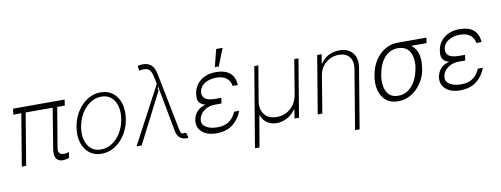

<svg xmlns="http://www.w3.org/2000/svg" viewBox="-73 -1172 4661 1788"><g transform="rotate(-10 2257.0 -277.5)"><path d="M549.4 -545.5 541.2 -490.1H469.5L405.9 -111.2Q401.3 -83.1 410.3 -69.6Q419.4 -56.1 433.8 -52Q448.2 -47.9 458.8 -47.9Q470.2 -47.9 483.7 -51.5Q497.2 -55 503.9 -57.9L494.7 -2.5Q488.3 -0.7 472.1 3.4Q456 7.5 430.8 8.2Q395.2 7.5 374.3 -20.6Q353.3 -48.7 366.5 -123.6L426.5 -490.1H171.2L89.5 0H48.3L130 -490.1H54L62.1 -545.5Z M802.6 11.4Q734.4 11.4 687.3 -25.6Q640.3 -62.5 620.4 -127Q600.5 -191.4 614 -274.5Q627.5 -355.5 667.6 -418.5Q707.7 -481.5 765.6 -517.6Q823.5 -553.6 889.6 -553.6Q958.5 -553.6 1005.5 -516.5Q1052.6 -479.4 1072.4 -414.8Q1092.3 -350.1 1079.2 -267Q1065.7 -186.4 1025.6 -123.4Q985.4 -60.4 927.4 -24.5Q869.3 11.4 802.6 11.4ZM802.9 -28.8Q861.5 -28.8 910.5 -61.4Q959.5 -94.1 992.7 -149.9Q1025.9 -205.6 1036.9 -274.5Q1047.9 -341.3 1033.7 -395.2Q1019.5 -449.2 983 -481.2Q946.4 -513.1 890.3 -513.1Q832.4 -513.1 783.2 -480.1Q734 -447.1 700.6 -391.3Q667.3 -335.6 656.2 -267Q644.9 -200.6 659.1 -146.5Q673.3 -92.3 710 -60.5Q746.8 -28.8 802.9 -28.8Z M1596.2 6Q1569.2 6 1542.3 -14.2Q1515.3 -34.4 1506.7 -92L1427.2 -517.4L1419 -482.6H1428.6L1181.8 0H1133.5L1420.1 -540.8L1405.9 -610.4Q1396.3 -653.8 1379.8 -672.8Q1363.3 -691.8 1338.6 -694.2Q1313.9 -696.7 1279.8 -690L1273.8 -735.4Q1273.4 -736.2 1289.1 -739.2Q1304.7 -742.2 1324.2 -742.5Q1371.1 -742.2 1401.1 -716.6Q1431.1 -691.1 1444.6 -624.6L1554 -73.9Q1554 -73.5 1554.3 -72.4Q1555.4 -67.1 1560.7 -55.4Q1566.1 -43.7 1585.6 -44Q1588.8 -43.7 1594.3 -44.2Q1599.8 -44.7 1604 -45.1Q1608.7 -45.5 1609.4 -45.5L1623.9 3.9Q1620.7 4.3 1618.1 4.8Q1615.4 5.3 1613.3 5.7Q1600.5 7.5 1596.2 6Z M1982.6 -259.6H1981.9L1981.5 -255.7H1924Q1877.8 -255.7 1843.9 -239.5Q1810 -223.4 1790 -198Q1769.9 -172.6 1765.3 -144.5Q1757.5 -97.3 1797.6 -70.7Q1837.7 -44 1907.3 -44Q1973.7 -44 2015.8 -72.3Q2057.9 -100.5 2084.9 -160.2H2132.1Q2106.2 -87.4 2046 -38.7Q1985.8 9.9 1886.4 9.9Q1829.2 9.9 1787.8 -10.3Q1746.4 -30.5 1726.7 -66.2Q1707 -101.9 1714.5 -147.7Q1717.7 -165.1 1727.6 -188.9Q1737.6 -212.7 1762.1 -235.1Q1786.6 -257.5 1832.7 -270.6Q1792.6 -282.3 1777.9 -302.7Q1763.1 -323.2 1762.8 -346.6Q1762.4 -370 1765.6 -390.3Q1779.1 -465.6 1836.5 -509.1Q1893.8 -552.6 1978.7 -552.6Q2068.9 -552.6 2113.8 -511.9Q2158.7 -471.2 2161.2 -398.8H2111.9Q2107.2 -442.5 2073 -471.6Q2038.7 -500.7 1974.4 -501.1Q1910.9 -500.7 1866.1 -473.4Q1821.4 -446 1813.2 -397.7Q1806.8 -357.2 1834.3 -332.7Q1861.9 -308.2 1931.5 -308.2H1989.3ZM1979.4 -599.8 2021 -764.2H2081.7L2016.7 -599.8Z M2216.3 209.2 2343 -545.5H2381.4L2326.3 -217.3Q2313.9 -139.9 2352.3 -91.3Q2390.6 -42.6 2468 -42.6Q2545.5 -42.6 2599.6 -91.3Q2653.8 -139.9 2666.5 -217.3L2721.2 -545.5H2760.7L2669.7 0H2626.8L2641 -83.8H2636.7Q2602.3 -35.5 2554.3 -10.8Q2506.4 13.8 2457.7 13.8Q2409.8 13.8 2370.6 -10.8Q2331.3 -35.5 2313.6 -83.8H2309.3L2259.2 209.2Z M2948.5 -353.7 2889.9 0H2846.6L2937.5 -545.5H2979.8L2965.6 -459.2H2969.8Q2995.4 -501.4 3042.3 -527Q3089.1 -552.6 3147.4 -552.6Q3229.8 -552.6 3272.7 -500.9Q3315.7 -449.2 3300.8 -359.7L3206.7 204.5H3163.4L3257.1 -358Q3268.5 -427.6 3235.6 -470Q3202.8 -512.4 3134.9 -512.4Q3089.5 -512.4 3050.1 -492.5Q3010.7 -472.7 2983.7 -437Q2956.7 -401.3 2948.5 -353.7Z M3428.6 -258.5 3431.5 -269.9Q3443.5 -343 3480.1 -401.5Q3516.7 -459.9 3572.3 -494.1Q3627.8 -528.4 3695.7 -528.4Q3705.6 -529.5 3714.5 -528.4H3967.3L3959.5 -477.6H3814.6Q3861.9 -443.2 3876.4 -385.3Q3891 -327.4 3877.5 -248.6L3876.1 -238.6Q3868.6 -193.9 3845.9 -149.7Q3823.2 -105.5 3787.8 -69.4Q3752.5 -33.4 3706.9 -11.7Q3661.2 9.9 3607.6 9.9Q3538.7 9.9 3494.7 -25.6Q3450.6 -61.1 3433.8 -122Q3416.9 -182.9 3428.6 -258.5ZM3495.4 -269.9 3492.5 -258.5Q3482.6 -201 3491.5 -151.3Q3500.4 -101.6 3530.9 -71.2Q3561.4 -40.8 3615.8 -40.8Q3671.9 -40.8 3713.1 -71.2Q3754.3 -101.6 3780.2 -151.3Q3806.1 -201 3816.1 -258.5L3818.9 -269.9Q3827.4 -325.3 3817.3 -372.7Q3807.2 -420.1 3775.6 -448.9Q3744 -477.6 3687.5 -477.6Q3633.2 -477.6 3593.2 -448.9Q3553.3 -420.1 3528.8 -372.7Q3504.3 -325.3 3495.4 -269.9Z M4286.9 -259.6H4286.2L4285.9 -255.7H4228.3Q4182.2 -255.7 4148.3 -239.5Q4114.3 -223.4 4094.3 -198Q4074.2 -172.6 4069.6 -144.5Q4061.8 -97.3 4101.9 -70.7Q4142 -44 4211.6 -44Q4278.1 -44 4320.1 -72.3Q4362.2 -100.5 4389.2 -160.2H4436.4Q4410.5 -87.4 4350.3 -38.7Q4290.1 9.9 4190.7 9.9Q4133.5 9.9 4092.2 -10.3Q4050.8 -30.5 4031.1 -66.2Q4011.4 -101.9 4018.8 -147.7Q4022 -165.1 4032 -188.9Q4041.9 -212.7 4066.4 -235.1Q4090.9 -257.5 4137.1 -270.6Q4096.9 -282.3 4082.2 -302.7Q4067.5 -323.2 4067.1 -346.6Q4066.8 -370 4070 -390.3Q4083.5 -465.6 4140.8 -509.1Q4198.2 -552.6 4283 -552.6Q4373.2 -552.6 4418.1 -511.9Q4463.1 -471.2 4465.6 -398.8H4416.2Q4411.6 -442.5 4377.3 -471.6Q4343 -500.7 4278.8 -501.1Q4215.2 -500.7 4170.5 -473.4Q4125.7 -446 4117.5 -397.7Q4111.2 -357.2 4138.7 -332.7Q4166.2 -308.2 4235.8 -308.2H4293.7Z"/></g></svg>

Font: Inter UI Extra Light
Style: Italic
Weight: 200
Italic angle: -9.39999°
Designer: Rasmus Andersson
Foundry: rsms
Version: 3.2;8d6f07862